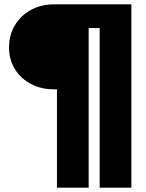

<svg xmlns="http://www.w3.org/2000/svg" viewBox="-20 -740 679 890"><path d="M244 130V-326H228Q171 -326 124 -350.5Q77 -375 49.5 -419Q22 -463 22 -520Q22 -579 49.5 -624Q77 -669 124.5 -694.5Q172 -720 231 -720H589V130H442V-610H391V130Z"/></svg>

Font: Instrument Sans
Style: Bold
Weight: 700
Designer: Rodrigo Fuenzalida
Foundry: fragTYPE
Version: Version 1.000; ttfautohint (v1.8.4.7-5d5b);gftools[0.9.28]